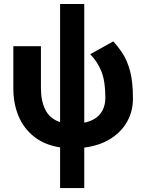

<svg xmlns="http://www.w3.org/2000/svg" viewBox="-20 -743 731 978"><path d="M286.1 214.8V7.8Q208 -4.4 154.8 -45.9Q101.6 -87.4 74.7 -151.1Q47.9 -214.8 47.9 -293V-507.8H188.5V-293Q188.5 -227.5 211.7 -182.6Q234.9 -137.7 286.1 -121.1V-722.7H409.2V-118.2Q463.4 -129.4 490 -162.4Q516.6 -195.3 516.6 -246.1Q516.6 -327.6 497.1 -377.9Q477.5 -428.2 439.5 -466.8L557.1 -532.2Q582.5 -504.4 605.5 -469.2Q628.4 -434.1 642.8 -379.9Q657.2 -325.7 657.2 -240.2Q657.2 -177.2 628.4 -124.8Q599.6 -72.3 544.2 -36.9Q488.8 -1.5 409.2 8.8V214.8Z"/></svg>

Font: Giphurs
Style: Bold
Weight: 700
Version: Version 0.920; ttfautohint (v1.8.4.7-5d5b)